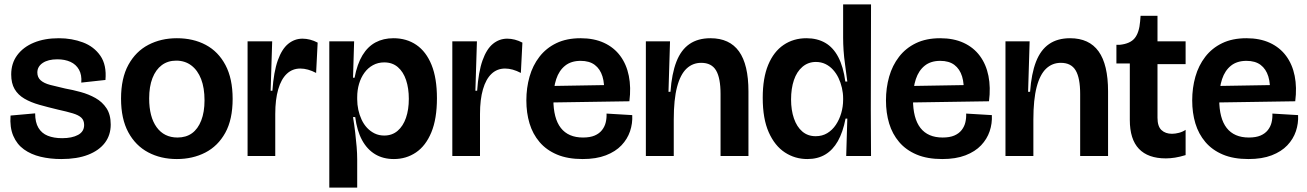

<svg xmlns="http://www.w3.org/2000/svg" viewBox="-20 -710 5949 874"><path d="M259 14Q208 14 164.5 3.5Q121 -7 89 -30Q57 -53 40.5 -91.5Q24 -130 28 -184L140 -194Q140 -153 155 -128Q170 -103 197.5 -92Q225 -81 263 -81Q308 -81 335.5 -96Q363 -111 363 -141Q363 -162 350.5 -174Q338 -186 311.5 -194Q285 -202 244 -211Q198 -222 159 -233Q120 -244 91 -261Q62 -278 46.5 -304.5Q31 -331 31 -371Q31 -422 58.5 -459Q86 -496 134.5 -516Q183 -536 248 -536Q307 -536 357.5 -517Q408 -498 437 -456Q466 -414 460 -346L350 -334Q353 -369 339.5 -393Q326 -417 300.5 -428.5Q275 -440 241 -440Q199 -440 174.5 -423.5Q150 -407 150 -380Q150 -358 165 -344.5Q180 -331 208.5 -323.5Q237 -316 277 -307Q311 -301 347.5 -291Q384 -281 415 -263.5Q446 -246 465 -217Q484 -188 484 -143Q484 -95 457.5 -60Q431 -25 381 -5.5Q331 14 259 14Z M785 14Q712 14 654.5 -16.5Q597 -47 564 -108Q531 -169 531 -261Q531 -354 564.5 -415Q598 -476 655.5 -506Q713 -536 785 -536Q860 -536 917 -505.5Q974 -475 1006.5 -413.5Q1039 -352 1039 -260Q1039 -166 1005.5 -105.5Q972 -45 914.5 -15.5Q857 14 785 14ZM788 -84Q827 -84 854 -103.5Q881 -123 896 -161.5Q911 -200 911 -253Q911 -310 895.5 -350Q880 -390 851 -412Q822 -434 782 -434Q744 -434 716.5 -413.5Q689 -393 674 -354.5Q659 -316 659 -262Q659 -178 693 -131Q727 -84 788 -84Z M1107 0V-266V-522H1219L1212 -297H1220Q1226 -383 1244.5 -435Q1263 -487 1292 -510.5Q1321 -534 1357 -534Q1374 -534 1391.5 -529.5Q1409 -525 1426 -516L1419 -378Q1400 -388 1382 -393Q1364 -398 1347 -398Q1311 -398 1285.5 -374Q1260 -350 1246.5 -303.5Q1233 -257 1233 -191V0Z M1479 144V-314V-522H1592L1587 -356H1594Q1606 -419 1630 -458.5Q1654 -498 1689.5 -517Q1725 -536 1771 -536Q1831 -536 1875.5 -505.5Q1920 -475 1944.5 -414.5Q1969 -354 1969 -263Q1969 -169 1943.5 -107.5Q1918 -46 1873.5 -16Q1829 14 1773 14Q1724 14 1687.5 -8Q1651 -30 1628 -72.5Q1605 -115 1597 -177H1587Q1593 -140 1597 -106Q1601 -72 1603.5 -41.5Q1606 -11 1606 16V144ZM1729 -93Q1765 -93 1790 -114.5Q1815 -136 1828 -173.5Q1841 -211 1841 -260Q1841 -308 1828.5 -345.5Q1816 -383 1791 -404.5Q1766 -426 1729 -426Q1701 -426 1678 -413.5Q1655 -401 1639 -379Q1623 -357 1614.5 -328.5Q1606 -300 1606 -267V-258Q1606 -234 1611 -210.5Q1616 -187 1626 -165.5Q1636 -144 1651 -128Q1666 -112 1685.5 -102.5Q1705 -93 1729 -93Z M2039 0V-266V-522H2151L2144 -297H2152Q2158 -383 2176.5 -435Q2195 -487 2224 -510.5Q2253 -534 2289 -534Q2306 -534 2323.5 -529.5Q2341 -525 2358 -516L2351 -378Q2332 -388 2314 -393Q2296 -398 2279 -398Q2243 -398 2217.5 -374Q2192 -350 2178.5 -303.5Q2165 -257 2165 -191V0Z M2632 14Q2564 14 2515.5 -6.5Q2467 -27 2436 -63.5Q2405 -100 2390.5 -148Q2376 -196 2376 -253Q2376 -310 2390.5 -361Q2405 -412 2435.5 -451.5Q2466 -491 2512.5 -513.5Q2559 -536 2623 -536Q2684 -536 2729.5 -515Q2775 -494 2803.5 -455.5Q2832 -417 2842.5 -364.5Q2853 -312 2845 -249L2455 -243V-318L2750 -323L2729 -280Q2733 -328 2722.5 -362Q2712 -396 2687.5 -414.5Q2663 -433 2623 -433Q2580 -433 2552.5 -411Q2525 -389 2512 -350Q2499 -311 2499 -258Q2499 -171 2533 -127.5Q2567 -84 2634 -84Q2666 -84 2687 -93Q2708 -102 2720.5 -118Q2733 -134 2737.5 -153.5Q2742 -173 2741 -193L2858 -186Q2860 -148 2848 -112.5Q2836 -77 2809 -48.5Q2782 -20 2738 -3Q2694 14 2632 14Z M2920 0V-272V-522H3030L3023 -292H3032Q3038 -375 3059 -429Q3080 -483 3118.5 -509.5Q3157 -536 3214 -536Q3301 -536 3344 -476Q3387 -416 3387 -294V0H3260V-282Q3260 -355 3239.5 -389.5Q3219 -424 3172 -424Q3133 -424 3105 -397.5Q3077 -371 3062 -314Q3047 -257 3047 -166V0Z M3655 14Q3599 14 3553 -16Q3507 -46 3479.5 -107.5Q3452 -169 3452 -265Q3452 -355 3477 -415Q3502 -475 3547 -505.5Q3592 -536 3651 -536Q3700 -536 3736.5 -515Q3773 -494 3796 -450Q3819 -406 3828 -339H3837Q3832 -380 3827 -415Q3822 -450 3820 -480.5Q3818 -511 3818 -538V-690H3945L3944 -207L3945 0H3832L3837 -170H3829Q3817 -108 3794 -67.5Q3771 -27 3736.5 -6.5Q3702 14 3655 14ZM3693 -90Q3723 -90 3746 -104Q3769 -118 3785 -142Q3801 -166 3809.5 -195.5Q3818 -225 3818 -256V-263Q3818 -286 3812.5 -310Q3807 -334 3797 -355Q3787 -376 3772 -392.5Q3757 -409 3737.5 -418.5Q3718 -428 3694 -428Q3659 -428 3633 -406Q3607 -384 3594 -345.5Q3581 -307 3581 -257Q3581 -209 3594 -171Q3607 -133 3632 -111.5Q3657 -90 3693 -90Z M4269 14Q4201 14 4152.5 -6.5Q4104 -27 4073 -63.5Q4042 -100 4027.5 -148Q4013 -196 4013 -253Q4013 -310 4027.5 -361Q4042 -412 4072.5 -451.5Q4103 -491 4149.5 -513.5Q4196 -536 4260 -536Q4321 -536 4366.5 -515Q4412 -494 4440.5 -455.5Q4469 -417 4479.5 -364.5Q4490 -312 4482 -249L4092 -243V-318L4387 -323L4366 -280Q4370 -328 4359.5 -362Q4349 -396 4324.5 -414.5Q4300 -433 4260 -433Q4217 -433 4189.5 -411Q4162 -389 4149 -350Q4136 -311 4136 -258Q4136 -171 4170 -127.5Q4204 -84 4271 -84Q4303 -84 4324 -93Q4345 -102 4357.5 -118Q4370 -134 4374.5 -153.5Q4379 -173 4378 -193L4495 -186Q4497 -148 4485 -112.5Q4473 -77 4446 -48.5Q4419 -20 4375 -3Q4331 14 4269 14Z M4557 0V-272V-522H4667L4660 -292H4669Q4675 -375 4696 -429Q4717 -483 4755.5 -509.5Q4794 -536 4851 -536Q4938 -536 4981 -476Q5024 -416 5024 -294V0H4897V-282Q4897 -355 4876.5 -389.5Q4856 -424 4809 -424Q4770 -424 4742 -397.5Q4714 -371 4699 -314Q4684 -257 4684 -166V0Z M5287 11Q5206 11 5164.5 -32.5Q5123 -76 5123 -164V-421H5062V-506H5077Q5125 -511 5145.5 -536.5Q5166 -562 5170 -613L5172 -638H5249V-522H5377V-418H5249V-174Q5249 -135 5267 -118Q5285 -101 5315 -101Q5330 -101 5347 -105.5Q5364 -110 5377 -119V-4Q5351 4 5329 7.5Q5307 11 5287 11Z M5663 14Q5595 14 5546.5 -6.5Q5498 -27 5467 -63.5Q5436 -100 5421.5 -148Q5407 -196 5407 -253Q5407 -310 5421.5 -361Q5436 -412 5466.5 -451.5Q5497 -491 5543.5 -513.5Q5590 -536 5654 -536Q5715 -536 5760.5 -515Q5806 -494 5834.5 -455.5Q5863 -417 5873.5 -364.5Q5884 -312 5876 -249L5486 -243V-318L5781 -323L5760 -280Q5764 -328 5753.5 -362Q5743 -396 5718.5 -414.5Q5694 -433 5654 -433Q5611 -433 5583.5 -411Q5556 -389 5543 -350Q5530 -311 5530 -258Q5530 -171 5564 -127.5Q5598 -84 5665 -84Q5697 -84 5718 -93Q5739 -102 5751.5 -118Q5764 -134 5768.5 -153.5Q5773 -173 5772 -193L5889 -186Q5891 -148 5879 -112.5Q5867 -77 5840 -48.5Q5813 -20 5769 -3Q5725 14 5663 14Z"/></svg>

Font: Bricolage Grotesque 96pt ExtraBold 96pt SemiBold
Style: Regular
Weight: 600
Version: Version 1.001;gftools[0.9.33.dev8+g029e19f]